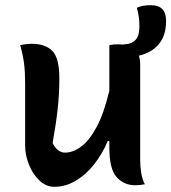

<svg xmlns="http://www.w3.org/2000/svg" viewBox="-20 -711 661 741"><path d="M103 -542Q154 -542 181.5 -515Q209 -488 209 -408Q209 -348 202.5 -289.5Q196 -231 183 -159Q202 -122 231 -122Q262 -122 293.5 -145.5Q325 -169 353 -221Q381 -273 402 -361V-537Q413 -539 419.5 -539.5Q426 -540 436 -540Q448 -540 458 -539V-540Q467 -540 476.5 -542Q486 -544 495 -550Q506 -557 512 -571Q518 -585 518 -611Q518 -647 508 -681Q519 -686 531.5 -688.5Q544 -691 562 -691Q621 -691 621 -631Q621 -589 607 -562Q593 -535 568 -518Q543 -502 516 -496Q521 -482 521 -462V-96Q521 -68 525 -43.5Q529 -19 539 0Q530 2 520.5 3Q511 4 502 4Q459 4 430.5 -27Q402 -58 402 -142V-167H396Q375 -117 343 -76.5Q311 -36 271.5 -13Q232 10 190 10Q158 10 132.5 -14Q107 -38 92 -75Q77 -112 77 -150V-389Q77 -433 73 -465Q69 -497 58 -537Q69 -539 80 -540.5Q91 -542 103 -542Z"/></svg>

Font: Recursive Sn Csl St SmB
Style: Regular
Weight: 600
Version: Version 1.079;hotconv 1.0.112;makeotfexe 2.5.65598; ttfautoh